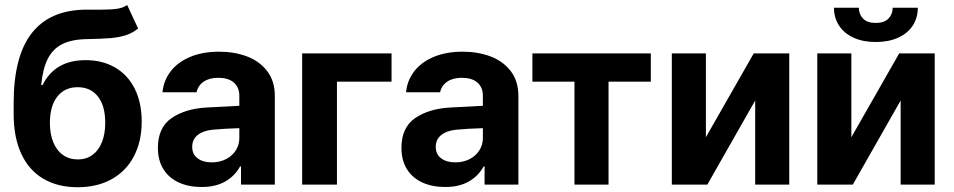

<svg xmlns="http://www.w3.org/2000/svg" viewBox="-20 -746 3854 776"><path d="M331.1 -587.9Q269.5 -586.9 231.4 -567.6Q193.4 -548.3 173.1 -508.3Q152.8 -468.3 146.5 -402.3H152.3Q176.3 -451.7 219.7 -477.3Q263.2 -502.9 326.2 -502.9Q393.6 -502.9 444.8 -473.4Q496.1 -443.8 524.4 -387.7Q552.7 -331.5 552.7 -254.9Q552.7 -174.3 521.2 -114.3Q489.7 -54.2 431.2 -21.7Q372.6 10.7 293.9 10.7Q213.4 10.7 155.3 -23.4Q97.2 -57.6 66.2 -124Q35.2 -190.4 35.2 -286.1V-329.1Q35.2 -518.6 108.4 -612.1Q181.6 -705.6 326.2 -707H348.6H389.6Q430.2 -707 454.1 -710.7Q478 -714.4 494.1 -725.6L538.1 -630.9Q516.1 -612.8 489.5 -604Q462.9 -595.2 427.7 -592Q392.6 -588.9 331.1 -587.9ZM405.3 -250Q405.3 -318.4 375.7 -356Q346.2 -393.6 293.9 -393.6Q241.7 -393.6 211.9 -356Q182.1 -318.4 181.6 -250Q181.6 -204.6 195.3 -171.1Q209 -137.7 234.6 -119.6Q260.3 -101.6 294.9 -101.6Q328.6 -101.6 353.5 -119.6Q378.4 -137.7 391.8 -171.1Q405.3 -204.6 405.3 -250Z M815.4 -311.5Q869.1 -314.9 947.3 -318.4V-361.3Q946.3 -394.5 924.3 -413.1Q902.3 -431.6 862.3 -431.6Q826.2 -431.6 803.2 -416Q780.3 -400.4 774.4 -373H636.7Q641.1 -419.9 669.2 -457Q697.3 -494.1 747.6 -515.6Q797.9 -537.1 866.2 -537.1Q926.8 -537.1 977.8 -518.1Q1028.8 -499 1059.8 -458.7Q1090.8 -418.5 1090.8 -357.4V0H954.1V-73.2H950.2Q929.2 -34.7 890.4 -12.5Q851.6 9.8 794.9 9.8Q743.2 9.8 703.4 -8.1Q663.6 -25.9 640.9 -61.5Q618.2 -97.2 618.2 -148.4Q618.2 -230.5 673.3 -268.6Q728.5 -306.6 815.4 -311.5ZM835.9 -89.8Q868.2 -89.8 893.8 -103Q919.4 -116.2 933.6 -139.2Q947.8 -162.1 947.3 -189.5V-228Q924.3 -227.5 890.6 -225.6Q856.9 -223.6 838.9 -221.7Q800.8 -217.8 778.8 -200.2Q756.8 -182.6 756.8 -152.3Q756.8 -122.6 778.6 -106.2Q800.3 -89.8 835.9 -89.8Z M1562.5 -416H1341.8V0H1201.2V-530.3H1562.5Z M1799.8 -311.5Q1853.5 -314.9 1931.6 -318.4V-361.3Q1930.7 -394.5 1908.7 -413.1Q1886.7 -431.6 1846.7 -431.6Q1810.5 -431.6 1787.6 -416Q1764.6 -400.4 1758.8 -373H1621.1Q1625.5 -419.9 1653.6 -457Q1681.6 -494.1 1731.9 -515.6Q1782.2 -537.1 1850.6 -537.1Q1911.1 -537.1 1962.2 -518.1Q2013.2 -499 2044.2 -458.7Q2075.2 -418.5 2075.2 -357.4V0H1938.5V-73.2H1934.6Q1913.6 -34.7 1874.8 -12.5Q1835.9 9.8 1779.3 9.8Q1727.5 9.8 1687.7 -8.1Q1647.9 -25.9 1625.2 -61.5Q1602.5 -97.2 1602.5 -148.4Q1602.5 -230.5 1657.7 -268.6Q1712.9 -306.6 1799.8 -311.5ZM1820.3 -89.8Q1852.5 -89.8 1878.2 -103Q1903.8 -116.2 1918 -139.2Q1932.1 -162.1 1931.6 -189.5V-228Q1908.7 -227.5 1875 -225.6Q1841.3 -223.6 1823.2 -221.7Q1785.2 -217.8 1763.2 -200.2Q1741.2 -182.6 1741.2 -152.3Q1741.2 -122.6 1762.9 -106.2Q1784.7 -89.8 1820.3 -89.8Z M2131.8 -530.3H2610.4V-416H2439.5V0H2301.8V-416H2131.8Z M3026.4 -530.3H3169.9V0H3032.2V-339.8L2838.9 0H2695.3V-530.3H2833V-191.4Z M3614.3 -530.3H3757.8V0H3620.1V-339.8L3426.8 0H3283.2V-530.3H3420.9V-191.4ZM3519.5 -576.2Q3468.3 -576.2 3430.2 -593.5Q3392.1 -610.8 3371.3 -642.3Q3350.6 -673.8 3350.6 -714.8H3451.2Q3451.2 -689 3468 -671.1Q3484.9 -653.3 3519.5 -653.3Q3553.7 -653.3 3570.8 -670.9Q3587.9 -688.5 3587.9 -714.8H3689.5Q3689.5 -673.3 3668.7 -642.1Q3647.9 -610.8 3609.6 -593.5Q3571.3 -576.2 3519.5 -576.2Z"/></svg>

Font: Pretendard GOV
Style: Bold
Weight: 700
Designer: Base glyphs from Inter by Rasmus Andersson; Hangeul glyphs from Noto Sans CJK(Source Han Sans) by Jang Soo-young and Kan
Foundry: Kil Hyung-jin
Version: Version 1.309